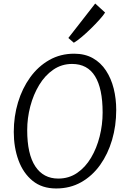

<svg xmlns="http://www.w3.org/2000/svg" viewBox="-20 -1059 708 1087"><path d="M298 8Q218 8 164.8 -35.2Q111.5 -78.5 84.8 -151.2Q58 -224 58 -312Q58 -400 82 -479.5Q106 -559 151 -621.2Q196 -683.5 259 -719.2Q322 -755 400 -755Q461 -755 506 -729.5Q551 -704 580.2 -659.2Q609.5 -614.5 623.8 -557.2Q638 -500 638 -436Q638 -347 614.5 -267Q591 -187 546.8 -125Q502.5 -63 439.8 -27.5Q377 8 298 8ZM310 -48Q370 -48 416.8 -80Q463.5 -112 495.5 -166Q527.5 -220 544.2 -286.5Q561 -353 561 -422Q561 -558 518 -627.5Q475 -697 388 -697Q329 -697 281.8 -664.5Q234.5 -632 201.8 -577.8Q169 -523.5 151.5 -457Q134 -390.5 134 -322Q134 -186.5 179.8 -117.2Q225.5 -48 310 -48ZM398 -817 367 -844 519 -1039 575 -988Q565.5 -972.5 543.5 -948Q521.5 -923.5 494.5 -897Q467.5 -870.5 441.5 -848.8Q415.5 -827 398 -817Z"/></svg>

Font: Merriweather Sans Light
Style: Italic
Weight: 300
Italic angle: -7.5°
Designer: Eben Sorkin
Foundry: Eben Sorkin
Version: Version 2.001; ttfautohint (v1.8.3)